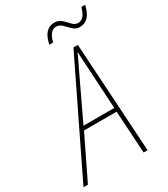

<svg xmlns="http://www.w3.org/2000/svg" viewBox="-274 -993 958 1092"><g transform="rotate(-30 205.5 -447.0)"><path d="M204 -799Q221 -869 263 -869Q285 -869 302 -851.5Q319 -834 337 -816.5Q355 -799 382 -799Q448 -799 469 -894H444Q433 -854 418 -839Q403 -824 384 -824Q363 -824 347 -841.5Q331 -859 312.5 -876.5Q294 -894 266 -894Q198 -894 179 -799ZM258 -600Q269 -623 278.5 -642.5Q288 -662 296 -680H298Q298 -662 299.5 -641Q301 -620 302 -600L319 -303H117ZM-29 0 106 -278H320L337 0H363L319 -717H290L-58 0Z"/></g></svg>

Font: Noto Sans Display SemiCondensed Thin
Style: Italic
Weight: 250
Width: 4
Designer: Monotype Design team
Foundry: Monotype Imaging Inc.
Version: 1.000